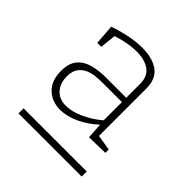

<svg xmlns="http://www.w3.org/2000/svg" viewBox="-142 -809 722 722"><g transform="rotate(45 218.5 -448.0)"><path d="M310 -320 306 -383Q273 -352 234 -334Q195 -316 160 -316Q116 -316 87.5 -343.5Q59 -371 59 -422Q59 -463 77.5 -485Q96 -507 127 -515.5Q158 -524 195 -524H304V-597Q304 -638 278 -656.5Q252 -675 209 -675Q163 -675 109 -657L102 -593H81L75 -673Q112 -686 147.5 -693Q183 -700 213 -700Q269 -700 301 -676.5Q333 -653 333 -601V-350L395 -340V-322ZM89 -423Q89 -386 109.5 -364Q130 -342 164 -342Q196 -342 233.5 -359Q271 -376 304 -404V-501H199Q187 -501 168.5 -499.5Q150 -498 132 -491Q114 -484 101.5 -468Q89 -452 89 -423ZM59 -196V-223H395V-196Z"/></g></svg>

Font: Bitter ExtraLight
Style: Regular
Weight: 200
Designer: Sol Matas, and Bitter project Authors
Foundry: Sol Matas
Version: Version 2.001